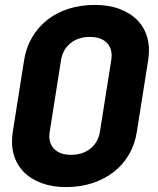

<svg xmlns="http://www.w3.org/2000/svg" viewBox="-20 -750 640 780"><path d="M182 -215Q175 -172 198.5 -146.5Q222 -121 269 -121Q316 -121 347.5 -146.5Q379 -172 386 -215L432 -506Q439 -549 415.5 -574.5Q392 -600 345 -600Q298 -600 266.5 -574.5Q235 -549 228 -506ZM78 -506Q86 -557 110.5 -598.5Q135 -640 172.5 -669.5Q210 -699 259 -714.5Q308 -730 366 -730Q422 -730 466 -713.5Q510 -697 538.5 -667.5Q567 -638 578.5 -597Q590 -556 582 -506L536 -215Q528 -163 503.5 -121.5Q479 -80 441.5 -51Q404 -22 355 -6Q306 10 248 10Q192 10 148 -6.5Q104 -23 75.5 -52.5Q47 -82 35.5 -123.5Q24 -165 32 -215Z"/></svg>

Font: JetBrains Mono ExtraBold
Style: Italic
Weight: 800
Designer: Philipp Nurullin, Konstantin Bulenkov
Foundry: JetBrains
Version: Version 1.000; ttfautohint (v1.8.3)